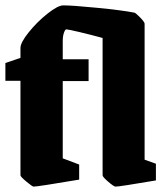

<svg xmlns="http://www.w3.org/2000/svg" viewBox="-20 -681 612 713"><path d="M56 -30V-381H0V-447L56 -466V-503Q56 -523 87 -561.5Q118 -600 156.5 -630.5Q195 -661 215 -661Q249 -661 341 -652Q433 -643 479 -634Q484 -633 500.5 -616Q517 -599 517 -593V-88L559 -73V-11Q424 12 409 12Q403 12 382 -6Q361 -24 361 -30V-540Q321 -551 277 -561.5Q233 -572 226 -572Q222 -572 217.5 -559.5Q213 -547 213 -528V-461H309V-380H213V-93L274 -70V-14Q120 12 105 12Q100 12 78 -6.5Q56 -25 56 -30Z"/></svg>

Font: Grenze ExtraBold
Style: Regular
Weight: 800
Designer: Renata Polastri
Foundry: Omnibus-Type
Version: Version 1.002; ttfautohint (v1.8)